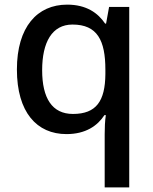

<svg xmlns="http://www.w3.org/2000/svg" viewBox="-20 -569 660 829"><path d="M432 11V240H538V-539H451L438 -467H434C403 -513 353 -549 270 -549C141 -549 53 -453 53 -269C53 -84 139 10 267 10C350 10 401 -26 431 -72H437C433 -48 432 -14 432 11ZM295 -77C205 -77 162 -145 162 -266C162 -387 205 -463 293 -463C400 -463 435 -395 435 -268V-249C434 -133 396 -77 295 -77Z"/></svg>

Font: Noto Sans Georgian Medium
Style: Regular
Weight: 500
Designer: Monotype Design Team, Akaki Razmadze
Foundry: Google LLC
Version: Version 2.005